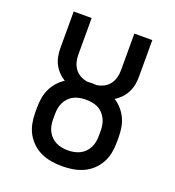

<svg xmlns="http://www.w3.org/2000/svg" viewBox="-135 -841 869 955"><g transform="rotate(20 300.0 -363.5)"><path d="M300 8Q272 8 244 3.5Q216 -1 190 -12.5Q164 -24 143 -43.5Q122 -63 108.5 -87.5Q95 -112 89.5 -140Q84 -168 84 -196V-224Q84 -249 88 -274Q92 -299 102.5 -321.5Q113 -344 130 -363.5Q147 -383 168 -396Q150 -407 135 -422.5Q120 -438 110 -457.5Q100 -477 96 -498Q92 -519 92 -541V-735H187V-541Q187 -521 192 -502Q197 -483 209 -467Q221 -451 238.5 -442Q256 -433 276 -430Q282 -430 288 -430.5Q294 -431 300 -431Q306 -431 312 -430.5Q318 -430 324 -430Q344 -433 361.5 -442Q379 -451 391 -467Q403 -483 408 -502Q413 -521 413 -541V-735H508V-541Q508 -519 504 -498Q500 -477 490 -457.5Q480 -438 465 -422.5Q450 -407 432 -396Q453 -383 470 -363.5Q487 -344 497.5 -321.5Q508 -299 512 -274Q516 -249 516 -224V-196Q516 -168 510.5 -140Q505 -112 491.5 -87.5Q478 -63 457 -43.5Q436 -24 410 -12.5Q384 -1 356 3.5Q328 8 300 8ZM300 -76Q316 -76 332 -79Q348 -82 362.5 -89Q377 -96 388.5 -107.5Q400 -119 407.5 -133.5Q415 -148 418 -164Q421 -180 421 -196V-224Q421 -240 418 -256Q415 -272 407.5 -286.5Q400 -301 388.5 -313Q377 -325 362 -332Q347 -339 331 -341.5Q315 -344 298 -344Q282 -344 266.5 -341Q251 -338 236.5 -331Q222 -324 210.5 -312Q199 -300 192 -286Q185 -272 182 -256Q179 -240 179 -224V-196Q179 -180 182 -164Q185 -148 192.5 -133.5Q200 -119 211.5 -107.5Q223 -96 237.5 -89Q252 -82 268 -79Q284 -76 300 -76Z"/></g></svg>

Font: Iosevka Curly Slab MdEx
Style: Regular
Weight: 500
Width: 7
Monospace: yes
Designer: Belleve Invis
Foundry: Belleve Invis
Version: Version 11.1.0; ttfautohint (v1.8.3)